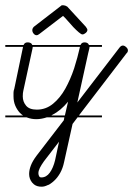

<svg xmlns="http://www.w3.org/2000/svg" viewBox="-20 -457 503 725"><path d="M365 -14H273L254 11L222 155Q217 179 207 196.5Q197 214 185 225Q181 229 177 232L167 239Q164 241 160 242Q148 248 137 248Q119 248 108 239L101 232Q90 218 90 200Q90 185 96.5 168Q103 151 118 131L221 -3L223 -14H157Q136 -7 117 -7Q99 -7 83 -13Q82 -13 80 -14H0V-21H67Q61 -25 55 -31Q44 -43 37.5 -58.5Q31 -74 31 -93V-107Q31 -114 34 -122L67 -280H0V-287H69Q73 -297 84 -297Q94 -297 99 -292Q101 -289 102 -287H284Q288 -297 299 -297Q308 -297 313 -292Q315 -289 316 -287H365V-280H318Q318 -276 316.5 -270.5Q315 -265 313 -256L272 -70L431 -277Q437 -285 444 -285Q450 -285 456.5 -279Q463 -273 463 -267Q463 -260 458 -256L278 -21H365ZM103 -277Q103 -276 103 -275L68 -114Q66 -106 66 -93Q66 -73 78.5 -58Q91 -43 119 -43Q153 -43 180 -65Q207 -87 226.5 -122Q246 -157 260 -199Q273 -240 282 -280H104Q104 -279 103 -277ZM129 -329Q123 -324 118 -324Q112 -324 107 -330Q102 -336 102 -343Q102 -350 108 -356L213 -437H220Q226 -437 234 -432L304 -356Q310 -348 310 -344Q310 -338 303.5 -332.5Q297 -327 291 -327Q287 -327 277.5 -335Q268 -343 257 -354.5Q246 -366 236 -378Q226 -390 218 -397ZM203 78 146 152Q136 166 130.5 177Q125 188 125 197Q125 203 127.5 208Q130 213 136 213Q155 213 168 195Q181 177 188 148ZM237 -73Q209 -39 177 -23Q175 -22 174 -21H225Z"/></svg>

Font: Gruenewald VA 3. Klasse
Style: Regular
Weight: 400
Designer: Peter Wiegel
Foundry: Peter Wiegel, nach dem Schriftentwurf von Dr. H. Gr¸newald
Version: Version 0.007